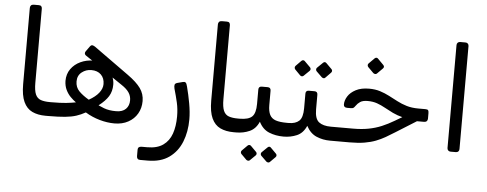

<svg xmlns="http://www.w3.org/2000/svg" viewBox="-59 -910 3340 1317"><g transform="rotate(5 1611.0 -251.5)"><path d="M288.4 1.9H270.1Q216.3 1.9 177.9 -16.5Q139.5 -34.8 119 -79.1Q98.4 -123.4 98.4 -200.9V-725.4Q98.4 -736.4 104.8 -743.2Q111.2 -750 124.4 -750H158.5Q170.9 -750 175.9 -743.5Q180.9 -737 180.9 -727V-217.6Q180.9 -164.6 192.4 -138.1Q203.9 -111.6 228.7 -102.8Q253.4 -94.1 291.5 -94.1H303.4Q318.4 -94.1 318.4 -79.1V-28.1Q318.4 1.9 288.4 1.9Z M745.1 13.1Q695.7 13.1 643 -1.8Q590.4 -16.7 543.9 -45.1Q512.7 -27.6 481.1 -17.4Q449.5 -7.1 404.8 -2.6Q360.2 1.9 288 1.9Q273 1.9 273 -13.1V-64.1Q273 -94.1 302.6 -94.1Q365.6 -94.1 403.3 -98.1Q441.1 -102.2 469.9 -107.9Q450.6 -121.5 431.4 -141Q412.1 -160.6 399.3 -187.3Q386.5 -214.1 385.7 -248.3Q385.7 -295.7 410.4 -330.6Q435.2 -365.4 476.1 -384.5Q516.9 -403.5 563.5 -403.5Q574.9 -403.5 587.1 -401.5Q599.3 -399.5 608.4 -395.7L605.6 -370.2L509.6 -434.6Q502.5 -440.1 501.8 -447.6Q501.1 -455 506.1 -462.2L531.1 -497Q539.9 -509.3 549 -507.7Q558.1 -506.1 567 -499.9L807.7 -327.2Q869 -283.5 897 -244.5Q924.9 -205.5 924.9 -156.3Q924.9 -107.9 902.6 -69.6Q880.3 -31.2 839.8 -9.1Q799.3 13.1 745.1 13.1ZM556 -133.7Q601.1 -158.7 624.4 -188.4Q647.7 -218.2 647.7 -249Q647.7 -289.3 623.3 -313.6Q598.9 -337.8 556.2 -337.8Q519.6 -337.8 490.6 -315Q461.7 -292.1 461.7 -251.8Q461.7 -211.2 488 -184.6Q514.4 -157.9 556 -133.7ZM750.3 -71.4Q793.7 -71.6 816.5 -94.5Q839.3 -117.4 838.9 -154.7Q838.7 -184.3 822.5 -208Q806.4 -231.7 771.6 -254.6L661.3 -329.4L682.1 -341.7Q697.4 -320.5 706 -298Q714.6 -275.5 714.6 -251.2Q714.6 -205.1 693.4 -170.6Q672.1 -136.2 626.4 -101.2Q648.4 -91.1 665.9 -84.5Q683.5 -77.9 703.6 -74.7Q723.7 -71.4 750.3 -71.4Z M942.7 247.1Q930.9 247.1 925.2 240.6Q919.6 234.2 919.6 222.3V178.6Q919.6 167.3 926.2 161.8Q932.8 156.2 945.3 156.2H984.3Q1052.3 156.2 1093 127.2Q1133.8 98.3 1151.8 47.1Q1169.7 -4.1 1169.7 -71.9Q1169.7 -123 1159.7 -166.5Q1149.8 -210 1135.2 -260.4Q1131 -278.5 1133.7 -287.7Q1136.4 -296.9 1150.8 -301.1L1188.6 -311Q1200.3 -314.4 1207.5 -309.1Q1214.6 -303.8 1219.6 -282.2Q1233.7 -228.4 1244.5 -168.7Q1255.2 -109.1 1255.2 -59.1Q1255.2 26.1 1227.5 95.6Q1199.8 165.1 1142.3 206.1Q1084.7 247.1 995.2 247.1Z M1583.4 1.9H1565.1Q1511.3 1.9 1472.9 -16.5Q1434.5 -34.8 1414 -79.1Q1393.4 -123.4 1393.4 -200.9V-725.4Q1393.4 -736.4 1399.8 -743.2Q1406.2 -750 1419.4 -750H1453.5Q1465.9 -750 1470.9 -743.5Q1475.9 -737 1475.9 -727V-217.6Q1475.9 -164.6 1487.4 -138.1Q1498.9 -111.6 1523.7 -102.8Q1548.4 -94.1 1586.5 -94.1H1598.4Q1613.4 -94.1 1613.4 -79.1V-28.1Q1613.4 1.9 1583.4 1.9Z M1583 1.9Q1568 1.9 1568 -13.9V-64.1Q1568 -94.1 1598 -94.1Q1659.5 -94.1 1684.1 -118.1Q1708.6 -142.2 1708.6 -205.4V-303.9Q1708.6 -326.4 1730.5 -326.4H1771.1Q1793 -326.4 1793 -303.9V-205.4Q1793 -162.2 1805.6 -137.8Q1818.2 -113.4 1846.6 -103.7Q1875.1 -94.1 1923.6 -94.1Q1938.6 -94.1 1938.6 -79.1V-28.1Q1938.6 1.9 1908.6 1.9Q1854 1.9 1808.9 -16.5Q1763.9 -34.9 1738.6 -85.7Q1717 -35.6 1674.7 -16.9Q1632.4 1.9 1583 1.9ZM1692.6 183.9Q1688.1 188.4 1681.1 187.9Q1674.2 187.4 1668.6 182.9L1631.8 146Q1627.2 141.2 1627.1 134Q1627 126.7 1631.8 122L1668.6 85.1Q1674.2 79.6 1680.7 79.6Q1687.2 79.6 1692.6 85.1L1729.3 122Q1734.9 126.7 1735.4 134.1Q1735.9 141.4 1730.3 147ZM1830.4 183.9Q1825.8 188.4 1819 187.9Q1812.1 187.4 1806.6 182.9L1768.7 146Q1764.1 141.2 1764 133.9Q1763.9 126.6 1768.7 122L1806.6 85.1Q1812.1 79.6 1818.5 79.6Q1824.8 79.6 1829.4 85.1L1866.2 122Q1871.8 126.7 1872.3 134.1Q1872.8 141.4 1867.2 147Z M1909 1.9Q1894 1.9 1894 -13.9V-64.1Q1894 -94.1 1924 -94.1H1936.6Q1982.9 -94.1 2007.8 -116.9Q2032.8 -139.8 2032.8 -203.6V-304.1Q2032.8 -326.6 2054.6 -326.6H2093.4Q2115.2 -326.6 2115.2 -304.1V-203.6Q2115.2 -138.6 2144 -116.3Q2172.8 -94.1 2226.4 -94.1H2244Q2259 -94.1 2259 -79.1V-28.1Q2259 1.9 2229 1.9Q2179.1 1.9 2135.5 -16.6Q2091.9 -35.1 2064.9 -85.7Q2042.6 -34.3 1999.9 -16.2Q1957.3 1.9 1909 1.9ZM2009.9 -425.7Q2005.4 -421.1 1998.3 -421Q1991.3 -420.9 1985.6 -426.7L1948.9 -464.1Q1944.4 -469.7 1944.2 -476.2Q1944 -482.7 1948.9 -488.5L1985.6 -525.9Q1991.3 -531.7 1998.3 -531.6Q2005.2 -531.5 2009.9 -525.9L2047.4 -488.5Q2053.1 -483.6 2053.6 -476.1Q2054.1 -468.7 2048.4 -463.1ZM2159.2 -425.7Q2154.2 -419.9 2147.3 -420.9Q2140.4 -421.9 2134.8 -426.7L2096.4 -464.1Q2091.6 -468.9 2091.6 -476.3Q2091.6 -483.7 2096.4 -488.5L2134.8 -525.9Q2140.4 -531.5 2146.4 -531.6Q2152.4 -531.7 2158.2 -525.9L2195.6 -488.5Q2201.4 -483.6 2201.5 -476.2Q2201.6 -468.9 2195.8 -463.1Z M2229 1.9Q2214 1.9 2214 -13.1V-64.1Q2214 -94.1 2244 -94.1H2379.1Q2437.9 -94.1 2485.5 -103.1Q2533.1 -112.2 2575.1 -129.8Q2617.1 -147.5 2659.9 -172.9L2756.2 -229.8L2833 -196.2L2670.6 -94.6Q2637.2 -73.4 2607 -56.1Q2576.9 -38.8 2542.9 -25.7Q2508.9 -12.6 2465.7 -5.3Q2422.4 1.9 2363.4 1.9ZM2806.6 -182.9V-190.6Q2753.1 -190.6 2713.3 -200.7Q2673.5 -210.7 2642.4 -225.7Q2611.4 -240.7 2584 -256.1Q2556.7 -271.4 2528 -281.6Q2499.2 -291.7 2463.1 -291.7Q2429.4 -291.7 2411.7 -279.8Q2393.9 -267.9 2383 -251.4Q2376.4 -241.9 2370.8 -237.2Q2365.2 -232.6 2351.6 -232.6H2326.6Q2302.4 -232.6 2302.4 -254.4Q2302.4 -282.2 2320.1 -310.3Q2337.7 -338.4 2374.3 -357.6Q2410.9 -376.8 2465.7 -376.8Q2507.6 -376.8 2541.4 -366.1Q2575.1 -355.4 2605.4 -339.7Q2635.7 -324.1 2666.4 -308Q2697.1 -291.9 2732.6 -281.2Q2768.2 -270.5 2813.7 -270.5H2862.3Q2876.9 -270.5 2881.2 -264.6Q2885.4 -258.7 2885.4 -244.4V-206.8Q2885.4 -196.1 2878.9 -189.5Q2872.3 -182.9 2860.6 -182.9ZM2509.5 -484.7Q2504.7 -480 2497.5 -480.5Q2490.3 -481 2484.7 -485.7L2446.6 -523.9Q2441.6 -529.7 2441.6 -536.7Q2441.6 -543.7 2446.6 -548.7L2484.7 -586.9Q2490.3 -592.4 2497 -592.5Q2503.7 -592.6 2508.5 -586.9L2546.3 -548.7Q2560.2 -535.4 2547.7 -522.9Z M3059.4 5Q3049.4 5 3042.9 -1.5Q3036.4 -8 3036.4 -18V-727Q3036.4 -737 3042.9 -743.5Q3049.4 -750 3059.4 -750H3095.9Q3106.9 -750 3112.9 -743.5Q3118.9 -737 3118.9 -727V-18Q3118.9 -8 3112.9 -1.5Q3106.9 5 3095.9 5Z"/></g></svg>

Font: Rubik Light
Style: Italic
Weight: 300
Italic angle: -12°
Designer: Hubert and Fischer
Foundry: Hubert and Fischer
Version: Version 2.300;gftools[0.9.30]